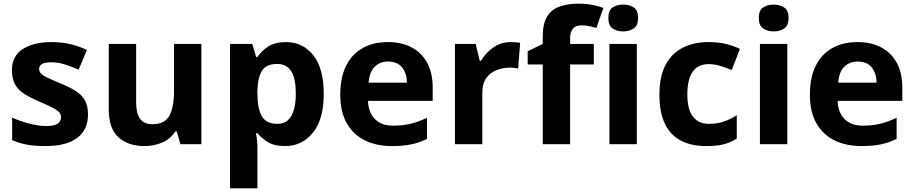

<svg xmlns="http://www.w3.org/2000/svg" viewBox="-20 -785 4974 1045"><path d="M459 -162Q459 -79 400.5 -34.5Q342 10 226 10Q169 10 128 2.5Q87 -5 46 -22V-145Q90 -125 141 -112Q192 -99 231 -99Q275 -99 293.5 -112Q312 -125 312 -146Q312 -160 304.5 -171Q297 -182 272 -196Q247 -210 194 -232Q143 -254 110 -275.5Q77 -297 61 -327.5Q45 -358 45 -404Q45 -480 104 -518Q163 -556 261 -556Q312 -556 358 -546Q404 -536 453 -513L408 -406Q368 -423 332 -434.5Q296 -446 259 -446Q226 -446 209.5 -437Q193 -428 193 -410Q193 -397 201.5 -386.5Q210 -376 234.5 -364Q259 -352 307 -332Q354 -313 388 -292.5Q422 -272 440.5 -241.5Q459 -211 459 -162Z M1076 -546V0H962L942 -70H934Q908 -28 862.5 -9Q817 10 766 10Q678 10 625 -37.5Q572 -85 572 -190V-546H721V-227Q721 -169 742 -139Q763 -109 809 -109Q877 -109 902 -155.5Q927 -202 927 -289V-546Z M1536 -556Q1628 -556 1685 -484.5Q1742 -413 1742 -274Q1742 -135 1683 -62.5Q1624 10 1532 10Q1473 10 1438 -11.5Q1403 -33 1381 -60H1373Q1377 -41 1379 -20.5Q1381 0 1381 20V240H1232V-546H1353L1374 -475H1381Q1403 -508 1440 -532Q1477 -556 1536 -556ZM1488 -437Q1430 -437 1406.5 -401Q1383 -365 1381 -291V-275Q1381 -196 1404.5 -153.5Q1428 -111 1490 -111Q1524 -111 1546 -130Q1568 -149 1579 -186Q1590 -223 1590 -276Q1590 -356 1565.5 -396.5Q1541 -437 1488 -437Z M2090 -556Q2166 -556 2220.5 -527Q2275 -498 2305 -443Q2335 -388 2335 -308V-236H1983Q1985 -173 2020.5 -137Q2056 -101 2119 -101Q2172 -101 2215 -111.5Q2258 -122 2304 -144V-29Q2264 -9 2219.5 0.5Q2175 10 2112 10Q2030 10 1967 -20.5Q1904 -51 1868 -113Q1832 -175 1832 -269Q1832 -365 1864.5 -428.5Q1897 -492 1955 -524Q2013 -556 2090 -556ZM2091 -450Q2048 -450 2019.5 -422Q1991 -394 1986 -335H2195Q2194 -385 2169 -417.5Q2144 -450 2091 -450Z M2761 -556Q2772 -556 2787 -555Q2802 -554 2811 -552L2800 -412Q2793 -414 2779.5 -415.5Q2766 -417 2756 -417Q2718 -417 2683 -403.5Q2648 -390 2626.5 -360Q2605 -330 2605 -278V0H2456V-546H2569L2591 -454H2598Q2622 -496 2664 -526Q2706 -556 2761 -556Z M3212 -434H3083V0H2934V-434H2852V-506L2934 -546V-586Q2934 -656 2957.5 -694.5Q2981 -733 3024.5 -749Q3068 -765 3127 -765Q3171 -765 3206.5 -758Q3242 -751 3264 -742L3226 -633Q3209 -638 3189 -642.5Q3169 -647 3143 -647Q3112 -647 3097.5 -628Q3083 -609 3083 -580V-546H3212Z M3446 -546V0H3297V-546ZM3372 -760Q3405 -760 3429 -744.5Q3453 -729 3453 -687Q3453 -646 3429 -630Q3405 -614 3372 -614Q3338 -614 3314.5 -630Q3291 -646 3291 -687Q3291 -729 3314.5 -744.5Q3338 -760 3372 -760Z M3824 10Q3743 10 3686 -19.5Q3629 -49 3599 -111Q3569 -173 3569 -270Q3569 -370 3603 -433Q3637 -496 3697.5 -526Q3758 -556 3837 -556Q3893 -556 3934.5 -545Q3976 -534 4007 -519L3963 -404Q3928 -418 3897.5 -427Q3867 -436 3837 -436Q3721 -436 3721 -271Q3721 -189 3751.5 -150Q3782 -111 3837 -111Q3884 -111 3920 -123.5Q3956 -136 3990 -158V-31Q3956 -9 3918.5 0.5Q3881 10 3824 10Z M4265 -546V0H4116V-546ZM4191 -760Q4224 -760 4248 -744.5Q4272 -729 4272 -687Q4272 -646 4248 -630Q4224 -614 4191 -614Q4157 -614 4133.5 -630Q4110 -646 4110 -687Q4110 -729 4133.5 -744.5Q4157 -760 4191 -760Z M4646 -556Q4722 -556 4776.5 -527Q4831 -498 4861 -443Q4891 -388 4891 -308V-236H4539Q4541 -173 4576.5 -137Q4612 -101 4675 -101Q4728 -101 4771 -111.5Q4814 -122 4860 -144V-29Q4820 -9 4775.5 0.5Q4731 10 4668 10Q4586 10 4523 -20.5Q4460 -51 4424 -113Q4388 -175 4388 -269Q4388 -365 4420.5 -428.5Q4453 -492 4511 -524Q4569 -556 4646 -556ZM4647 -450Q4604 -450 4575.5 -422Q4547 -394 4542 -335H4751Q4750 -385 4725 -417.5Q4700 -450 4647 -450Z"/></svg>

Font: Noto Sans Kawi
Style: Bold
Weight: 700
Designer: Fadhl Haqq
Version: Version 1.000